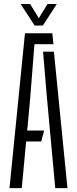

<svg xmlns="http://www.w3.org/2000/svg" viewBox="-20 -972 398 992"><path d="M29 0 109 -800H250.5L256 -743.5H158L136 -465L120.5 -297.5H208L193 -241H115L92.5 0ZM265.5 0 222.5 -466.5 202.5 -705H258.5L328.5 0ZM159 -840 86.5 -951.5H135.5L180.5 -878L225.5 -951.5H273.5L201.5 -840Z"/></svg>

Font: Big Shoulders Stencil Text Thin Light
Style: Regular
Weight: 300
Version: Version 2.001